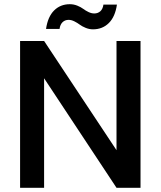

<svg xmlns="http://www.w3.org/2000/svg" viewBox="-20 -890 761 910"><path d="M532.2 -695.8H646V0H532.2L189 -519V0H75.2V-695.8H189L532.2 -178.2ZM198.2 -752.9Q206.5 -810.5 236.3 -840.3Q266.1 -870.1 311 -870.1Q329.1 -870.1 346.2 -863.3Q363.3 -856.4 374.3 -848.1Q385.3 -839.8 399.4 -833Q413.6 -826.2 426.8 -826.2Q443.8 -826.2 455.6 -836.7Q467.3 -847.2 470.2 -868.2H534.2Q525.9 -810.5 495.8 -780.8Q465.8 -751 420.9 -751Q402.8 -751 385.7 -758.1Q368.7 -765.1 357.7 -773.4Q346.7 -781.7 332.5 -788.8Q318.4 -795.9 305.2 -795.9Q288.1 -795.9 276.6 -784.9Q265.1 -773.9 262.2 -752.9Z"/></svg>

Font: SVN-Poppins Medium
Style: Regular
Weight: 500
Designer: Ninad Kale (Devanagari), Jonny Pinhorn (Latin)
Foundry: Indian Type Foundry
Version: Version 3.002 2017